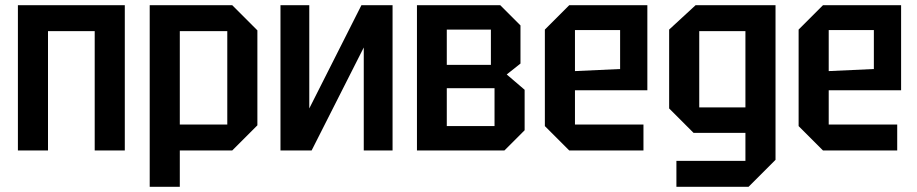

<svg xmlns="http://www.w3.org/2000/svg" viewBox="-20 -580 3535 740"><path d="M49 0V-560H461V0H345V-460H165V0Z M557 140V-560H875L972 -463V-97L875 0H673V140ZM856 -460H673V-100H856Z M1493 0H1382V-397L1181 0H1061V-560H1172V-162L1373 -560H1493Z M1587 -560V0H1924L2002 -78V-234L1933 -293L1986 -335V-482L1908 -560ZM1702 -330V-466H1872V-330ZM1702 -94V-240H1886V-94Z M2080 -94V-466L2174 -560H2475V-232H2196V-100H2460V0H2174ZM2196 -306 2370 -314V-464H2196Z M2587 140V40H2853V-68H2653L2559 -162V-466L2661 -560H2969V36L2865 140ZM2675 -460V-166H2853V-460Z M3058 -94V-466L3152 -560H3453V-232H3174V-100H3438V0H3152ZM3174 -306 3348 -314V-464H3174Z"/></svg>

Font: Tektur SemiCondensed Medium
Style: Regular
Weight: 500
Width: 4
Designer: Adam Jagosz
Foundry: Adam Jagosz
Version: Version 1.005;gftools[0.9.30]